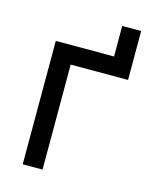

<svg xmlns="http://www.w3.org/2000/svg" viewBox="-104 -744 643 813"><g transform="rotate(15 217.0 -337.5)"><path d="M330.1 -541V-674.8H413.1V-541ZM413.1 -541V-460.4H161.6V0H74.7V-541Z"/></g></svg>

Font: Inter 17pt
Style: Regular
Weight: 400
Version: Version 4.001;git-66647c0bb